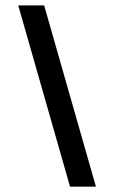

<svg xmlns="http://www.w3.org/2000/svg" viewBox="-20 -704 431 724"><path d="M341.8 0H244.1L48.8 -683.6H146.5Z"/></svg>

Font: BabelStone Runic Norn
Style: Regular
Weight: 400
Designer: Andrew West
Foundry: BabelStone
Version: Version 3.002 March 14, 2022